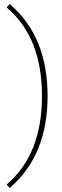

<svg xmlns="http://www.w3.org/2000/svg" viewBox="-20 -762 311 956"><path d="M28 174 13 157Q189 8 189 -284Q189 -577 13 -725L28 -742Q217 -581 217 -284Q217 13 28 174Z"/></svg>

Font: Elaine Sans ExtraLight
Style: Regular
Weight: 275
Designer: Wei Huang
Foundry: Wei Huang
Version: Version 2.001;December 24, 2019;FontCreator 12.0.0.2547 64-b